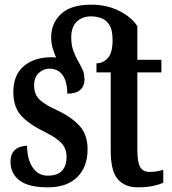

<svg xmlns="http://www.w3.org/2000/svg" viewBox="-20 -792 736 822"><path d="M185 10Q102 10 63.5 -19.5Q25 -49 25 -100Q25 -127 36.5 -142Q48 -157 64.5 -162.5Q81 -168 96 -168Q96 -110 120 -75Q144 -40 184 -40Q227 -40 246 -61.5Q265 -83 265 -120Q265 -155 244.5 -178Q224 -201 172 -227Q104 -260 70.5 -297Q37 -334 37 -398Q37 -471 82 -509Q127 -547 201 -547Q211 -547 220 -546Q211 -566 205 -587Q199 -608 199 -632Q199 -692 241 -732Q283 -772 371 -772Q438 -772 491 -745Q544 -718 568 -680V-536H671V-482H568V-151Q568 -100 579.5 -78Q591 -56 620 -56Q637 -56 651.5 -58.5Q666 -61 679 -65V-10Q666 -3 638 3.5Q610 10 569 10Q515 10 484.5 -24.5Q454 -59 454 -147V-482H393V-521Q422 -521 442 -544Q462 -567 462 -620Q462 -666 447 -687.5Q432 -709 410.5 -715.5Q389 -722 370 -722Q332 -722 308.5 -699Q285 -676 285 -633Q285 -600 293.5 -576Q302 -552 313 -533Q324 -514 332.5 -496Q341 -478 341 -458Q342 -456 342 -454Q342 -424 324 -407.5Q306 -391 268 -391Q268 -443 248 -470.5Q228 -498 191 -498Q165 -498 145.5 -479Q126 -460 126 -427Q126 -402 135 -384.5Q144 -367 167.5 -351Q191 -335 233 -316Q288 -289 321.5 -252Q355 -215 355 -153Q355 -78 311 -34Q267 10 185 10Z"/></svg>

Font: Noto Serif ExtraCondensed SemiBold
Style: Regular
Weight: 600
Width: 2
Designer: Monotype Design Team
Foundry: Monotype Imaging Inc.
Version: Version 2.015; ttfautohint (v1.8.4.7-5d5b)